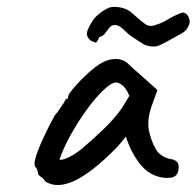

<svg xmlns="http://www.w3.org/2000/svg" viewBox="-20 -561 574 561"><path d="M112 -31Q108 -39 99.5 -44.5Q91 -50 91 -54Q91 -58 89 -64Q87 -70 83 -74Q78 -80 84.5 -102Q91 -124 106 -156.5Q121 -189 140 -224Q148 -232 156 -245Q164 -258 168 -262Q168 -266 171 -269.5Q174 -273 178 -273L180 -282Q181 -287 191 -299Q201 -311 215 -325.5Q229 -340 244.5 -353.5Q260 -367 270 -373Q291 -387 313.5 -388.5Q336 -390 352 -377Q355 -374 363 -366.5Q371 -359 382 -349.5Q393 -340 403 -331L440 -298L422 -248Q409 -208 415.5 -178Q422 -148 435 -126Q440 -115 453 -106.5Q466 -98 480 -96Q488 -95 495 -90Q502 -85 502 -74Q502 -59 496.5 -51.5Q491 -44 481 -42Q448 -38 419 -55Q390 -72 366 -118Q362 -124 355.5 -140.5Q349 -157 348 -162Q344 -157 334.5 -145.5Q325 -134 319 -128Q248 -56 197 -32.5Q146 -9 112 -31ZM154 -96Q156 -91 175.5 -99Q195 -107 220 -127Q254 -156 284.5 -185.5Q315 -215 336 -245L358 -281Q348 -304 337.5 -312Q327 -320 319 -320Q306 -320 283 -298.5Q260 -277 233 -240Q206 -203 180 -155Q169 -134 161.5 -115Q154 -96 154 -96ZM431 -425Q411 -425 398.5 -432.5Q386 -440 367 -453Q358 -458 343 -473Q328 -488 316 -488Q306 -488 299.5 -480Q293 -472 287 -463.5Q281 -455 270 -453Q269 -448 264 -440.5Q259 -433 257 -438Q245 -440 239 -448.5Q233 -457 234 -464Q234 -473 248.5 -497Q263 -521 297 -538Q309 -543 330.5 -539.5Q352 -536 368 -521Q391 -500 404.5 -490.5Q418 -481 437 -489Q452 -493 470 -504Q488 -515 509 -523Q516 -526 522.5 -521.5Q529 -517 532 -509Q535 -501 534 -495Q534 -491 528.5 -480.5Q523 -470 510 -463Q480 -446 464 -437.5Q448 -429 441.5 -427Q435 -425 431 -425Z"/></svg>

Font: Caveat Medium
Style: Regular
Weight: 500
Designer: Pablo Impallari
Foundry: Pablo Impallari
Version: Version 2.000